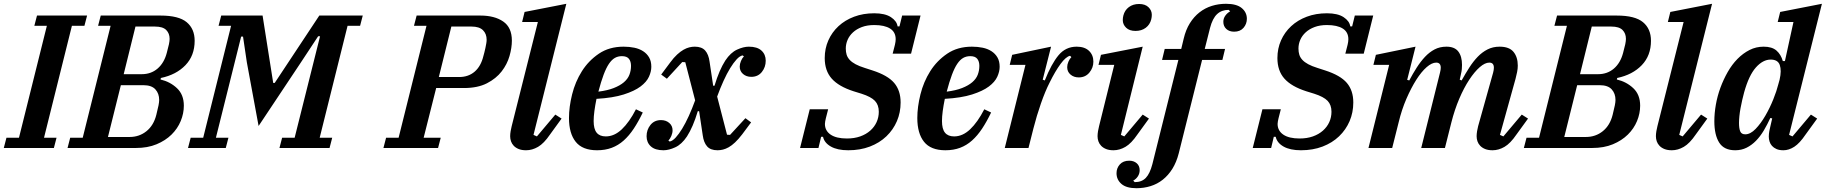

<svg xmlns="http://www.w3.org/2000/svg" viewBox="-50 -780 9623 1012"><path d="M-16 -54H50L197 -644H131L145 -698H409L395 -644H329L182 -54H248L234 0H-30Z M320 -54H386L533 -644H467L481 -698H796Q892 -698 934 -663Q976 -628 976 -565Q976 -487 927.5 -436.5Q879 -386 798 -369L796 -361Q847 -349 883 -315Q919 -281 919 -223Q919 -182 902.5 -142Q886 -102 854 -70.5Q822 -39 775 -19.5Q728 0 666 0H306ZM519 -58H633Q684 -58 722 -88.5Q760 -119 774 -175Q782 -207 785.5 -224.5Q789 -242 789 -253Q789 -287 769 -309Q749 -331 706 -331H587ZM602 -389H697Q746 -389 780.5 -418.5Q815 -448 829 -501Q837 -530 840.5 -547Q844 -564 844 -575Q844 -604 826 -622Q808 -640 767 -640H664Z M955 -54H1021L1168 -644H1102L1116 -698H1334L1390 -343H1398L1633 -698H1862L1848 -644H1782L1635 -54H1701L1687 0H1423L1437 -54H1503L1637 -589H1627L1536 -451L1313 -116L1251 -452L1231 -587H1221L1088 -54H1154L1140 0H941Z M1985 -54H2051L2198 -644H2132L2146 -698H2482Q2557 -698 2602.5 -666.5Q2648 -635 2648 -566Q2648 -528 2635.5 -484.5Q2623 -441 2594 -403.5Q2565 -366 2516.5 -341Q2468 -316 2395 -316H2249L2183 -54H2273L2259 0H1971ZM2263 -374H2370Q2419 -374 2452 -402.5Q2485 -431 2498 -485Q2500 -492 2503 -503.5Q2506 -515 2508.5 -527Q2511 -539 2513 -550.5Q2515 -562 2515 -570Q2515 -602 2495.5 -621Q2476 -640 2436 -640H2329Z M2723 12Q2700 12 2684 5.5Q2668 -1 2658 -11.5Q2648 -22 2643.5 -35Q2639 -48 2639 -62Q2639 -74 2641.5 -89Q2644 -104 2647 -115L2785 -664H2702L2715 -717L2935 -760L2762 -69L2780 -61L2877 -176L2910 -155L2849 -71Q2817 -24 2786 -6Q2755 12 2723 12Z M3097 12Q3020 12 2984.5 -32.5Q2949 -77 2949 -158Q2949 -216 2965.5 -282.5Q2982 -349 3017 -404.5Q3052 -460 3106.5 -497Q3161 -534 3237 -534Q3267 -534 3293.5 -528.5Q3320 -523 3340 -510Q3360 -497 3371.5 -477Q3383 -457 3383 -428Q3383 -403 3370.5 -375.5Q3358 -348 3326 -324Q3294 -300 3237.5 -282Q3181 -264 3094 -259Q3087 -225 3083 -195Q3079 -165 3079 -142Q3079 -100 3095 -80.5Q3111 -61 3143 -61Q3188 -61 3227.5 -98.5Q3267 -136 3302 -204L3338 -187Q3315 -139 3290.5 -102Q3266 -65 3237.5 -39.5Q3209 -14 3174.5 -1Q3140 12 3097 12ZM3104 -297Q3152 -303 3185 -316Q3218 -329 3238.5 -346.5Q3259 -364 3267.5 -386Q3276 -408 3276 -433Q3276 -456 3265 -470Q3254 -484 3228 -484Q3207 -484 3190.5 -474.5Q3174 -465 3159.5 -443.5Q3145 -422 3131.5 -386Q3118 -350 3104 -297Z M3447 12Q3403 12 3380.5 -8.5Q3358 -29 3358 -62Q3358 -96 3378.5 -121.5Q3399 -147 3434 -147Q3460 -147 3477.5 -132Q3495 -117 3495 -93Q3495 -79 3488.5 -63.5Q3482 -48 3473 -39L3480 -34Q3495 -37 3511.5 -55Q3528 -73 3545.5 -101.5Q3563 -130 3580.5 -168.5Q3598 -207 3614 -251L3562 -452L3546 -453L3465 -365L3435 -387L3482 -450Q3501 -476 3519 -492.5Q3537 -509 3553 -518Q3569 -527 3583.5 -530.5Q3598 -534 3612 -534Q3649 -534 3667 -513.5Q3685 -493 3690 -455L3709 -328H3716Q3729 -371 3743 -403.5Q3757 -436 3773 -461Q3801 -503 3835 -518.5Q3869 -534 3897 -534Q3941 -534 3963.5 -513.5Q3986 -493 3986 -460Q3986 -426 3965.5 -400.5Q3945 -375 3910 -375Q3884 -375 3866.5 -390Q3849 -405 3849 -429Q3849 -443 3855.5 -458.5Q3862 -474 3871 -483L3864 -488Q3849 -485 3832.5 -467Q3816 -449 3798.5 -420.5Q3781 -392 3763.5 -353.5Q3746 -315 3730 -271L3782 -70L3798 -69L3879 -157L3909 -135L3862 -72Q3842 -46 3824.5 -29.5Q3807 -13 3791 -4Q3775 5 3760.5 8.5Q3746 12 3732 12Q3695 12 3677 -8.5Q3659 -29 3654 -67L3635 -194H3628Q3615 -151 3601 -118.5Q3587 -86 3571 -61Q3543 -19 3509 -3.5Q3475 12 3447 12Z M4421 12Q4364 12 4329.5 -7.5Q4295 -27 4288 -59H4278L4264 0H4167L4218 -204H4315L4303 -157Q4301 -147 4299.5 -140.5Q4298 -134 4298 -127Q4298 -91 4328 -70.5Q4358 -50 4414 -50Q4453 -50 4484 -61Q4515 -72 4537 -91.5Q4559 -111 4570.5 -136.5Q4582 -162 4582 -191Q4582 -227 4561.5 -248.5Q4541 -270 4491 -286L4449 -299Q4371 -324 4334 -365.5Q4297 -407 4297 -474Q4297 -524 4316 -567Q4335 -610 4369.5 -642Q4404 -674 4452 -692Q4500 -710 4558 -710Q4615 -710 4646 -689.5Q4677 -669 4681 -641H4691L4705 -698H4802L4752 -497H4655L4667 -544Q4671 -561 4671 -573Q4671 -611 4641.5 -629.5Q4612 -648 4558 -648Q4521 -648 4493 -637.5Q4465 -627 4446 -609.5Q4427 -592 4417.5 -570Q4408 -548 4408 -524Q4408 -506 4412.5 -491.5Q4417 -477 4428.5 -464.5Q4440 -452 4459.5 -441.5Q4479 -431 4508 -422L4548 -409Q4629 -383 4663 -343Q4697 -303 4697 -240Q4697 -187 4677.5 -141.5Q4658 -96 4622 -61.5Q4586 -27 4535 -7.5Q4484 12 4421 12Z M4933 12Q4856 12 4820.5 -32.5Q4785 -77 4785 -158Q4785 -216 4801.5 -282.5Q4818 -349 4853 -404.5Q4888 -460 4942.5 -497Q4997 -534 5073 -534Q5103 -534 5129.5 -528.5Q5156 -523 5176 -510Q5196 -497 5207.5 -477Q5219 -457 5219 -428Q5219 -403 5206.5 -375.5Q5194 -348 5162 -324Q5130 -300 5073.5 -282Q5017 -264 4930 -259Q4923 -225 4919 -195Q4915 -165 4915 -142Q4915 -100 4931 -80.5Q4947 -61 4979 -61Q5024 -61 5063.5 -98.5Q5103 -136 5138 -204L5174 -187Q5151 -139 5126.5 -102Q5102 -65 5073.5 -39.5Q5045 -14 5010.5 -1Q4976 12 4933 12ZM4940 -297Q4988 -303 5021 -316Q5054 -329 5074.5 -346.5Q5095 -364 5103.5 -386Q5112 -408 5112 -433Q5112 -456 5101 -470Q5090 -484 5064 -484Q5043 -484 5026.5 -474.5Q5010 -465 4995.5 -443.5Q4981 -422 4967.5 -386Q4954 -350 4940 -297Z M5355 -438H5272L5285 -491L5490 -534L5446 -360L5457 -356Q5492 -444 5529.5 -489Q5567 -534 5625 -534Q5667 -534 5690 -512Q5713 -490 5713 -455Q5713 -423 5692 -397.5Q5671 -372 5636 -372Q5610 -372 5592.5 -387Q5575 -402 5575 -426Q5575 -440 5581.5 -455Q5588 -470 5597 -479L5590 -486Q5568 -481 5540 -443Q5512 -405 5482 -344Q5459 -299 5436.5 -234.5Q5414 -170 5397 -103L5371 0H5246Z M5819 12Q5796 12 5780 5.5Q5764 -1 5754 -11.5Q5744 -22 5739.5 -35Q5735 -48 5735 -62Q5735 -74 5737.5 -89Q5740 -104 5743 -115L5823 -438H5740L5753 -491L5973 -534L5858 -69L5876 -61L5973 -176L6006 -155L5945 -71Q5913 -24 5882 -6Q5851 12 5819 12ZM5935 -617Q5903 -617 5885.5 -634Q5868 -651 5868 -674Q5868 -686 5871 -698Q5878 -726 5900 -742.5Q5922 -759 5954 -759Q5986 -759 6003.5 -742Q6021 -725 6021 -702Q6021 -690 6018 -678Q6011 -650 5989 -633.5Q5967 -617 5935 -617Z M5940 212Q5887 212 5861 189.5Q5835 167 5835 133Q5835 106 5852.5 86.5Q5870 67 5902 67Q5926 67 5941.5 80.5Q5957 94 5957 117Q5957 135 5947.5 149.5Q5938 164 5923 172L5931 180Q5968 180 5989.5 157.5Q6011 135 6024 85L6161 -464H6075L6089 -522H6176L6189 -576Q6200 -623 6221.5 -657.5Q6243 -692 6272.5 -715Q6302 -738 6337.5 -749Q6373 -760 6412 -760Q6468 -760 6495 -737.5Q6522 -715 6522 -681Q6522 -654 6504.5 -633.5Q6487 -613 6455 -613Q6429 -613 6413.5 -627.5Q6398 -642 6398 -665Q6398 -683 6408.5 -697.5Q6419 -712 6434 -720L6426 -728Q6389 -728 6365 -705.5Q6341 -683 6328 -633L6300 -522H6407L6393 -464H6286L6163 28Q6151 75 6129.5 109.5Q6108 144 6079 167Q6050 190 6014.5 201Q5979 212 5940 212Z M6807 12Q6750 12 6715.5 -7.5Q6681 -27 6674 -59H6664L6650 0H6553L6604 -204H6701L6689 -157Q6687 -147 6685.5 -140.5Q6684 -134 6684 -127Q6684 -91 6714 -70.5Q6744 -50 6800 -50Q6839 -50 6870 -61Q6901 -72 6923 -91.5Q6945 -111 6956.5 -136.5Q6968 -162 6968 -191Q6968 -227 6947.5 -248.5Q6927 -270 6877 -286L6835 -299Q6757 -324 6720 -365.5Q6683 -407 6683 -474Q6683 -524 6702 -567Q6721 -610 6755.5 -642Q6790 -674 6838 -692Q6886 -710 6944 -710Q7001 -710 7032 -689.5Q7063 -669 7067 -641H7077L7091 -698H7188L7138 -497H7041L7053 -544Q7057 -561 7057 -573Q7057 -611 7027.5 -629.5Q6998 -648 6944 -648Q6907 -648 6879 -637.5Q6851 -627 6832 -609.5Q6813 -592 6803.5 -570Q6794 -548 6794 -524Q6794 -506 6798.5 -491.5Q6803 -477 6814.5 -464.5Q6826 -452 6845.5 -441.5Q6865 -431 6894 -422L6934 -409Q7015 -383 7049 -343Q7083 -303 7083 -240Q7083 -187 7063.5 -141.5Q7044 -96 7008 -61.5Q6972 -27 6921 -7.5Q6870 12 6807 12Z M7817 12Q7794 12 7778 5.5Q7762 -1 7752 -11.5Q7742 -22 7737.5 -35Q7733 -48 7733 -62Q7733 -74 7735.5 -89Q7738 -104 7741 -115L7820 -397Q7824 -412 7824 -423Q7824 -450 7800 -450Q7777 -450 7749.5 -426Q7722 -402 7694 -359.5Q7666 -317 7641.5 -259.5Q7617 -202 7600 -135L7566 0H7441L7540 -397Q7544 -413 7544 -423Q7544 -450 7520 -450Q7497 -450 7469.5 -426Q7442 -402 7415 -359.5Q7388 -317 7363 -259.5Q7338 -202 7322 -135L7288 0H7163L7272 -438H7189L7202 -491L7411 -534L7367 -359L7378 -356Q7397 -392 7417.5 -424Q7438 -456 7461 -480.5Q7484 -505 7511.5 -519.5Q7539 -534 7574 -534Q7617 -534 7636.5 -508.5Q7656 -483 7656 -438Q7656 -427 7655 -415.5Q7654 -404 7651 -392L7644 -360L7654 -356Q7674 -392 7694.5 -424Q7715 -456 7738.5 -480.5Q7762 -505 7790.5 -519.5Q7819 -534 7854 -534Q7905 -534 7927.5 -506.5Q7950 -479 7950 -434Q7950 -418 7946.5 -400.5Q7943 -383 7938 -364L7856 -69L7874 -61L7971 -176L8004 -155L7943 -71Q7911 -24 7880 -6Q7849 12 7817 12Z M7996 -54H8062L8209 -644H8143L8157 -698H8472Q8568 -698 8610 -663Q8652 -628 8652 -565Q8652 -487 8603.5 -436.5Q8555 -386 8474 -369L8472 -361Q8523 -349 8559 -315Q8595 -281 8595 -223Q8595 -182 8578.5 -142Q8562 -102 8530 -70.5Q8498 -39 8451 -19.5Q8404 0 8342 0H7982ZM8195 -58H8309Q8360 -58 8398 -88.5Q8436 -119 8450 -175Q8458 -207 8461.5 -224.5Q8465 -242 8465 -253Q8465 -287 8445 -309Q8425 -331 8382 -331H8263ZM8278 -389H8373Q8422 -389 8456.5 -418.5Q8491 -448 8505 -501Q8513 -530 8516.5 -547Q8520 -564 8520 -575Q8520 -604 8502 -622Q8484 -640 8443 -640H8340Z M8762 12Q8739 12 8723 5.5Q8707 -1 8697 -11.5Q8687 -22 8682.5 -35Q8678 -48 8678 -62Q8678 -74 8680.5 -89Q8683 -104 8686 -115L8824 -664H8741L8754 -717L8974 -760L8801 -69L8819 -61L8916 -176L8949 -155L8888 -71Q8856 -24 8825 -6Q8794 12 8762 12Z M9096 12Q9037 12 9011.5 -28.5Q8986 -69 8986 -141Q8986 -183 8994 -228.5Q9002 -274 9018 -317.5Q9034 -361 9056.5 -400.5Q9079 -440 9108 -469.5Q9137 -499 9171.5 -516.5Q9206 -534 9246 -534Q9290 -534 9313.5 -513.5Q9337 -493 9347 -458H9358L9403 -664H9320L9333 -717L9553 -760L9380 -69L9398 -61L9495 -176L9528 -155L9467 -71Q9436 -25 9407.5 -6.5Q9379 12 9350 12Q9328 12 9313.5 5.5Q9299 -1 9290 -11Q9281 -21 9277 -34Q9273 -47 9273 -60Q9273 -74 9276 -90Q9279 -106 9282 -117L9291 -156L9281 -158Q9265 -123 9246.5 -92Q9228 -61 9205.5 -38Q9183 -15 9156 -1.5Q9129 12 9096 12ZM9149 -72Q9176 -72 9203.5 -100.5Q9231 -129 9255 -170.5Q9279 -212 9297 -257Q9315 -302 9323 -335L9330 -360Q9341 -408 9331 -437Q9321 -466 9283 -466Q9242 -466 9205 -424.5Q9168 -383 9143 -293Q9138 -275 9133 -253Q9128 -231 9124 -209.5Q9120 -188 9118 -167.5Q9116 -147 9116 -132Q9116 -103 9122.5 -87.5Q9129 -72 9149 -72Z"/></svg>

Font: IBM Plex Serif SmBld
Style: Italic
Weight: 600
Italic angle: -14°
Designer: Mike Abbink, Paul van der Laan, Pieter van Rosmalen
Foundry: Bold Monday
Version: Version 3.001